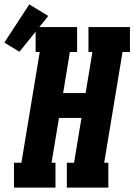

<svg xmlns="http://www.w3.org/2000/svg" viewBox="-75 -859 615 879"><path d="M-11 0V-114H23L107 -621H88V-735H278V-621H245L214 -433H317L348 -621H330V-735H520V-621H486L402 -114H421V0H231V-114H264L298 -319H195L161 -114H179V0ZM14 -622 -55 -664 59 -839 146 -786Z"/></svg>

Font: Iosevka Curly Slab HvObl
Style: Regular
Weight: 900
Italic angle: -9°
Monospace: yes
Designer: Belleve Invis
Foundry: Belleve Invis
Version: Version 11.1.0; ttfautohint (v1.8.3)